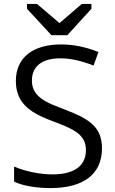

<svg xmlns="http://www.w3.org/2000/svg" viewBox="-20 -951 589 981"><path d="M237 10C411 10 501 -64 501 -193C501 -306 431 -346 304 -394C260 -411 231 -422 205 -438C167 -462 143 -491 143 -539C143 -614 197 -653 288 -653C341 -653 397 -640 458 -616L483 -685C420 -711 354 -724 292 -724C151 -724 61 -659 61 -537C61 -502 68 -475 80 -451C110 -392 172 -361 246 -333C353 -293 419 -266 419 -184C419 -105 361 -60 249 -60C183 -60 110 -75 52 -100V-23C98 0 174 10 237 10ZM243 -771H324L447 -906V-931H398L284 -833L169 -931H118V-906Z"/></svg>

Font: Frost Regular
Style: Regular
Weight: 400
Designer: Lee Frost
Foundry: Lee Frost for Ice Communication Norge AS
Version: Version 2.011;hotconv 1.0.107;makeotfexe 2.5.65593